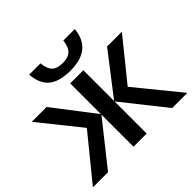

<svg xmlns="http://www.w3.org/2000/svg" viewBox="-176 -957 1160 1160"><g transform="rotate(-45 404.0 -376.5)"><path d="M229 -279.8 19.5 -541H146.5L348.1 -278.3V-541H460.4V-278.3L663.1 -541H789.6L579.1 -280.8L808.1 0H678.2L460.4 -274.4V0H348.1V-274.4L130.4 0H1ZM210 -753.4H306.6Q311.5 -702.6 334 -680.9Q356.4 -659.2 404.3 -659.2Q450.2 -659.2 473.4 -681.6Q496.6 -704.1 501.5 -753.4H599.6Q585 -593.8 403.8 -593.8Q310.5 -593.8 263.4 -632.3Q216.3 -670.9 210 -753.4Z"/></g></svg>

Font: Viking Open Sans Light
Style: Bold
Weight: 600
Foundry: Ascender Corporation
Version: Version 2.001